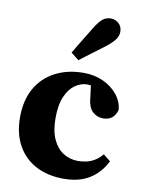

<svg xmlns="http://www.w3.org/2000/svg" viewBox="-88 -838 689 915"><g transform="rotate(10 256.5 -380.0)"><path d="M284 15.1Q206.7 15.1 149.3 -15.1Q91.9 -45.3 60.3 -102.1Q28.7 -158.8 28.7 -237.7Q28.7 -321.5 62.3 -379.6Q95.8 -437.6 155.2 -468.1Q214.6 -498.6 290.9 -498.6Q344.4 -498.6 387 -478.8Q429.6 -459 456 -425.9Q482.4 -392.9 485.6 -353Q477.3 -326.3 461.2 -313.6Q445.1 -300.9 418.3 -300.9Q389.1 -300.9 367 -321.8Q345 -342.8 341.4 -395.6L332.2 -467L405 -425.5Q382.2 -436.7 361 -441.8Q339.9 -447 316.1 -447Q287.6 -447 259.7 -428Q231.9 -409 213.9 -368.4Q196 -327.8 196 -262.5Q196 -201.2 214.8 -160.6Q233.6 -120 265.5 -100.2Q297.4 -80.3 336.8 -80.3Q359.6 -80.3 380 -85.5Q400.3 -90.6 418.7 -102.3Q437.1 -113.9 452.7 -132.9L487.4 -105Q467.7 -66.1 439 -39.4Q410.4 -12.6 372.1 1.3Q333.9 15.1 284 15.1ZM217.3 -583.8Q226.3 -599.3 236.2 -615.9Q246.1 -632.5 260.4 -655.7Q274.7 -678.8 295.7 -713.5Q316 -747.1 333.1 -761.7Q350.1 -776.4 374.5 -776.4Q394.8 -776.4 411.8 -761.7Q428.7 -747.1 428.7 -720.7Q428.7 -698.7 412 -678.7Q395.2 -658.8 365.7 -636.7Q336.5 -615.1 316.9 -600.3Q297.2 -585.5 282.9 -574.6Q268.5 -563.7 255.3 -553.5Z"/></g></svg>

Font: Source Serif 4 Variable
Style: Regular
Weight: 400
Designer: Frank Grießhammer
Foundry: Adobe
Version: Version 4.005;hotconv 1.1.0;makeotfexe 2.6.0